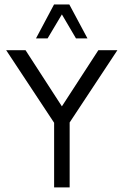

<svg xmlns="http://www.w3.org/2000/svg" viewBox="-20 -813 536 833"><path d="M136.2 -646.5 214.4 -793.5H280.8L359.4 -646.5H309.6L248.5 -750.5L186.5 -646.5ZM214.8 0V-280.3L6.8 -595.2H90.8L248.5 -351.6L406.7 -595.2H489.3L282.2 -281.7V0Z"/></svg>

Font: Now
Style: Regular
Weight: 400
Designer: Alfredo Marco Pradil
Foundry: Alfredo Marco Pradil
Version: Version 1.200;hotconv 1.0.109;makeotfexe 2.5.65596